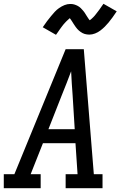

<svg xmlns="http://www.w3.org/2000/svg" viewBox="-30 -995 650 1015"><path d="M-10 0V-74H46L317 -735H413L466 -74H512V0H317V-74H380L369 -238H197L132 -74H185V0ZM226 -312H365L354 -490Q351 -522 349.5 -554Q348 -586 346 -618Q334 -586 321.5 -554Q309 -522 296 -490ZM266 -811 196 -851Q208 -869 219 -883.5Q230 -898 240 -910Q250 -922 259.5 -932.5Q269 -943 282.5 -952.5Q296 -962 311 -968Q326 -974 341 -974Q347 -974 352 -973.5Q357 -973 362 -971.5Q367 -970 372 -968Q377 -966 381.5 -963.5Q386 -961 390 -958Q394 -955 397 -952Q400 -949 404 -944.5Q408 -940 411.5 -936Q415 -932 417.5 -928Q420 -924 422.5 -920Q425 -916 427.5 -912Q430 -908 433 -903.5Q436 -899 439 -894.5Q442 -890 444 -888Q448 -890 454 -895.5Q460 -901 463.5 -904.5Q467 -908 470.5 -912Q474 -916 478 -921.5Q482 -927 486.5 -932.5Q491 -938 496 -945Q501 -952 506 -959.5Q511 -967 517 -975L587 -935Q575 -917 564.5 -902.5Q554 -888 544 -876Q534 -864 524 -854Q514 -844 501 -834Q488 -824 472.5 -818Q457 -812 442 -812Q436 -812 429.5 -813Q423 -814 417.5 -815.5Q412 -817 406.5 -820Q401 -823 396 -826.5Q391 -830 387 -833.5Q383 -837 378.5 -842Q374 -847 370.5 -852Q367 -857 364 -861.5Q361 -866 358 -870.5Q355 -875 351.5 -881Q348 -887 344.5 -891.5Q341 -896 339 -899Q336 -896 329.5 -890.5Q323 -885 320 -881.5Q317 -878 313 -874Q309 -870 305 -865Q301 -860 296.5 -854Q292 -848 287 -841Q282 -834 277 -826.5Q272 -819 266 -811Z"/></svg>

Font: Iosevka Slab Extended
Style: Italic
Weight: 400
Width: 7
Italic angle: -9°
Monospace: yes
Designer: Belleve Invis
Foundry: Belleve Invis
Version: Version 11.1.0; ttfautohint (v1.8.3)